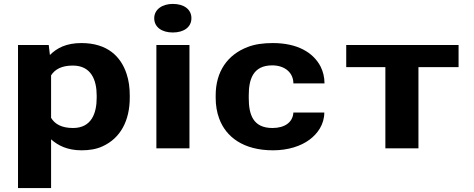

<svg xmlns="http://www.w3.org/2000/svg" viewBox="-20 -758 2423 981"><path d="M235 -477 229 -528H72V203H241V-46C277 -14 325 10 397 10C437 10 473 4 503 -10C595 -51 643 -141 643 -259V-270C643 -310 638 -347 627 -380C598 -469 529 -538 396 -538C319 -538 271 -513 235 -477ZM353 -104C295 -104 260 -124 241 -156V-373C261 -404 295 -423 352 -423C446 -423 474 -349 474 -270V-259C474 -180 448 -104 353 -104Z M948 0V-528H779V0ZM863 -592C919 -592 958 -619 958 -665C958 -711 919 -738 863 -738C808 -738 768 -709 768 -665C768 -619 807 -592 863 -592Z M1251 -257V-271C1251 -353 1273 -424 1371 -424C1436 -424 1479 -386 1479 -332H1638C1638 -363 1631 -392 1618 -418C1580 -491 1498 -538 1374 -538C1325 -538 1282 -532 1246 -518C1143 -479 1082 -393 1082 -271V-257C1082 -220 1088 -184 1100 -152C1135 -57 1225 10 1375 10C1453 10 1518 -12 1561 -44C1602 -74 1637 -122 1637 -183H1479C1476 -133 1435 -104 1372 -104C1272 -104 1251 -174 1251 -257Z M2323 -415V-528H1749V-415H1949V0H2118V-415Z"/></svg>

Font: Asimov
Style: XWid
Weight: 500
Designer: Google
Version: Version 2.000980; 2014